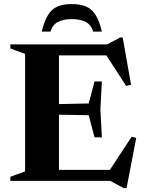

<svg xmlns="http://www.w3.org/2000/svg" viewBox="-20 -908 724 964"><path d="M491.5 -499 484 -358.5 491.5 -218.5H454.5L425.5 -329.5L204.5 -333.5V-384L425.5 -388.5L454.5 -499ZM638 -482.5 613.5 -476.5 499 -653 553.5 -630H185.5V-685H518L583.5 -720H596ZM517.5 -33.5 641 -221.5 664 -215.5 615.5 36.5H601L533.5 0H185.5V-55H563ZM32 0V-20.5L106 -47.5V-637.5L32 -664.5V-685H276V0ZM340.5 -812Q297 -812 270.2 -797.5Q243.5 -783 233.5 -749.5H189.5Q202.5 -802.5 221 -832.5Q239.5 -862.5 268.2 -875Q297 -887.5 340.5 -887.5Q384 -887.5 412.8 -875Q441.5 -862.5 460.2 -832.5Q479 -802.5 491.5 -749.5H447.5Q438 -783 411.2 -797.5Q384.5 -812 340.5 -812Z"/></svg>

Font: Newsreader 36pt
Style: Bold
Weight: 700
Designer: Hugues Gentile
Foundry: Production Type
Version: Version 1.003